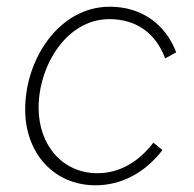

<svg xmlns="http://www.w3.org/2000/svg" viewBox="-20 -545 578 572"><path d="M265 7C341 7 412 -30 464 -98L437 -120C393 -63 337 -29 270 -29C166 -29 95 -113 95 -224C95 -349 178 -488 306 -488C388 -488 445 -444 472 -371L505 -389C473 -473 402 -525 307 -525C157 -525 55 -370 55 -219C55 -89 140 7 265 7Z"/></svg>

Font: Fixel Text 20240404 ExtraLight
Style: Italic
Weight: 200
Width: 4
Italic angle: -10°
Designer: AlfaBravo + MacPaw
Foundry: Kyrylo Tkachov, Marchela Mozhyna, Serhii Makarenko, Maria Weinstein, Zakhar Kryvoshyya
Version: Version 1.211;Glyphs 3.2 (3225)